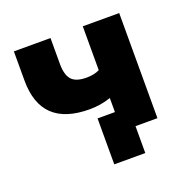

<svg xmlns="http://www.w3.org/2000/svg" viewBox="-115 -625 878 872"><g transform="rotate(-20 324.0 -189.0)"><path d="M443 130H293V-92H377V-160Q351 -151 325.5 -147Q300 -143 274 -143Q40 -143 40 -367V-508H217V-383Q217 -330 238 -306.5Q259 -283 310 -283Q347 -283 373 -296V-508H549V0H443Z"/></g></svg>

Font: Mulish Black
Style: Regular
Weight: 900
Designer: Vernon Adams
Foundry: Vernon Adams
Version: Version 3.603; ttfautohint (v1.8.3)